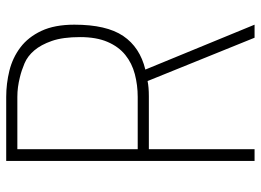

<svg xmlns="http://www.w3.org/2000/svg" viewBox="-128 -692 820 603"><g transform="rotate(-90 281.5 -390.0)"><path d="M506 0H465L329 -336Q310 -332 281 -332H115V0H78V-780H279Q321 -780 361.5 -770Q402 -760 434.5 -735.5Q467 -711 486.5 -669.5Q506 -628 506 -566Q506 -465 470.5 -412.5Q435 -360 365 -343ZM279 -367Q316 -367 350.5 -376Q385 -385 411 -406Q437 -427 452 -462Q467 -497 467 -548Q467 -602 455 -636.5Q443 -671 425 -692Q407 -713 384.5 -722.5Q362 -732 341 -737Q325 -741 310 -743Q295 -745 279 -745H115V-367Z"/></g></svg>

Font: Tanohe Sans ExtraLight
Style: Regular
Weight: 250
Designer: Village Type and Design LLC & Cristiano Sobral
Foundry: Cooper Hewitt Smithsonian Design Museum
Version: Version 1.00;September 29, 2021;FontCreator 13.0.0.2655 64-b